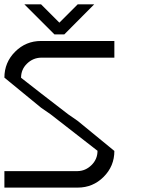

<svg xmlns="http://www.w3.org/2000/svg" viewBox="-20 -853 707 873"><path d="M333.3 -75Q369.2 -75.8 396.2 -102.5Q423.3 -129.2 423.3 -166.7H424.2Q350 -225 210 -333.3L166.7 -363.3L0 -500Q0 -569.2 48.8 -617.9Q97.5 -666.7 166.7 -666.7H500V-590.8H166.7Q130 -590 102.9 -563.8Q75.8 -537.5 75.8 -500H75Q153.3 -438.3 290 -333.3L333.3 -303.3L500 -166.7Q500 -97.5 451.2 -48.8Q402.5 0 333.3 0H0V-75ZM408.3 -833.3Q325.8 -750 272.5 -696.7H227.5L90.8 -833.3H166.7L250 -750L333.3 -833.3Z"/></svg>

Font: 0xA000-Mono
Style: Mono
Weight: 400
Version: Version 0.1